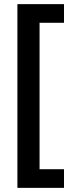

<svg xmlns="http://www.w3.org/2000/svg" viewBox="-20 -744 354 927"><path d="M289 163V73H171V-634H289V-724H64V163Z"/></svg>

Font: Noto Sans Ethiopic Cond SemBd
Style: Regular
Weight: 600
Width: 3
Designer: Monotype Design Team
Foundry: Monotype Imaging Inc.
Version: Version 2.102